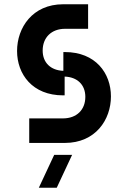

<svg xmlns="http://www.w3.org/2000/svg" viewBox="-20 -670 600 900"><path d="M117 0H284C428 0 500 -109 500 -218C500 -327 428 -426 284 -426H277V-338C218 -340 180 -376 180 -433C180 -494 221 -535 285 -535H393V-650H276C132 -650 60 -540 60 -431C60 -322 132 -223 276 -223H283V-311C342 -309 380 -273 380 -216C380 -155 339 -115 275 -115H117ZM162 210H246L318 56H234Z"/></svg>

Font: Grotesk 03
Style: Bold
Weight: 500
Designer: Frank Adebiaye, contributions by Jérémy Landes, Ariel Martín Pérez
Foundry: Velvetyne Type Foundry
Version: Version 3.000;Glyphs 3.1.2 (3150)